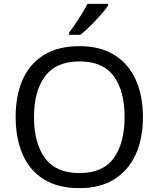

<svg xmlns="http://www.w3.org/2000/svg" viewBox="-20 -964 821 994"><path d="M720 -358Q720 -247 682.5 -164.5Q645 -82 572 -36Q499 10 391 10Q280 10 206.5 -36Q133 -82 97 -165Q61 -248 61 -359Q61 -469 97 -551Q133 -633 206.5 -679Q280 -725 392 -725Q499 -725 572 -679.5Q645 -634 682.5 -551.5Q720 -469 720 -358ZM156 -358Q156 -223 213 -145.5Q270 -68 391 -68Q513 -68 569 -145.5Q625 -223 625 -358Q625 -493 569 -569.5Q513 -646 392 -646Q271 -646 213.5 -569.5Q156 -493 156 -358ZM539 -934Q527 -916 502 -887.5Q477 -859 448.5 -830.5Q420 -802 396 -784H338V-796Q353 -815 370.5 -841Q388 -867 405 -894.5Q422 -922 433 -944H539Z"/></svg>

Font: Noto Sans Linear A
Style: Regular
Weight: 400
Designer: Monotype Design Team
Foundry: Monotype Imaging Inc.
Version: Version 2.002; ttfautohint (v1.8.4.7-5d5b)